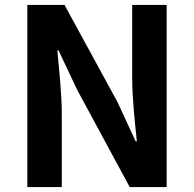

<svg xmlns="http://www.w3.org/2000/svg" viewBox="-20 -760 789 780"><path d="M91 0H231V-297C231 -382 220 -475 213 -555H218L293 -396L507 0H657V-740H517V-445C517 -361 528 -263 536 -186H531L457 -346L242 -740H91Z"/></svg>

Font: Noto Sans CJK KR Bold
Style: Regular
Weight: 700
Designer: Ryoko NISHIZUKA (kana & ideographs); Paul D. Hunt (Latin, Greek & Cyrillic); Wenlong ZHANG (bopomofo); Sandoll Communica
Foundry: Adobe Systems Incorporated
Version: Version 1.004;PS 1.004;hotconv 1.0.82;makeotf.lib2.5.63406